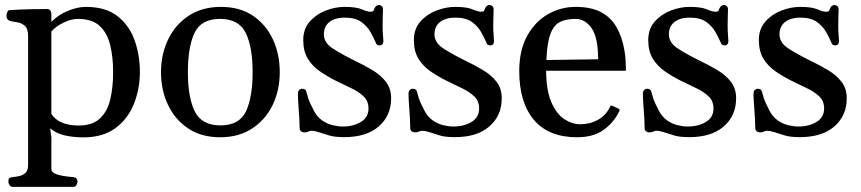

<svg xmlns="http://www.w3.org/2000/svg" viewBox="-20 -522 3362 750"><path d="M29.3 208Q21.5 208 17.1 200.7Q12.7 193.4 12.7 188Q12.7 176.8 16.4 173.8Q20 170.9 30.3 169.9Q42.5 168.5 56.2 165.5Q69.8 162.6 79.8 153.1Q89.8 143.6 89.8 122.6V-379.9Q89.8 -410.2 76.7 -421.4Q63.5 -432.6 46.4 -435.1Q29.3 -437.5 17.1 -440.9Q12.2 -443.4 8.8 -447.3Q5.4 -451.2 5.4 -460.4Q5.4 -466.3 8.3 -474.1Q11.2 -481.9 17.1 -482.4Q64.5 -485.4 105.2 -486.1Q146 -486.8 166 -486.8Q169.9 -486.8 174.8 -482.9Q179.7 -479 180.7 -467.3V-436.5Q206.5 -463.4 244.1 -479.2Q281.7 -495.1 315.9 -495.1Q393.1 -495.1 439.2 -458.7Q485.4 -422.4 505.9 -364.3Q526.4 -306.2 526.4 -240.2Q526.4 -174.8 503.2 -116.5Q480 -58.1 431.2 -21.7Q382.3 14.6 305.2 14.6Q266.6 14.6 232.7 6.8Q198.7 -1 175.8 -21L180.7 14.2V138.7Q180.7 149.4 194.1 155.8Q207.5 162.1 227.3 165.3Q247.1 168.5 266.6 169.9Q282.7 171.9 282.7 188Q282.7 193.4 278.6 200.7Q274.4 208 266.1 208ZM287.1 -31.7Q341.8 -31.7 370.8 -59.6Q399.9 -87.4 410.9 -134.5Q421.9 -181.6 421.9 -240.2Q421.9 -298.8 410.4 -345.9Q398.9 -393.1 369.4 -420.7Q339.8 -448.2 285.2 -448.2Q258.3 -448.2 228 -433.6Q197.8 -418.9 180.7 -398.9V-77.1Q195.3 -54.2 222.2 -43Q249 -31.7 287.1 -31.7Z M608.9 -240.2Q608.9 -310.5 637 -368.4Q665 -426.3 717.5 -460.7Q770 -495.1 843.3 -495.1Q916.5 -495.1 967.8 -460.7Q1019 -426.3 1045.9 -368.4Q1072.8 -310.5 1072.8 -240.2Q1072.8 -169.9 1045.2 -112.3Q1017.6 -54.7 965.3 -20.3Q913.1 14.2 839.8 14.2Q766.6 14.2 715.1 -20.3Q663.6 -54.7 636.2 -112.3Q608.9 -169.9 608.9 -240.2ZM713.9 -240.2Q713.9 -142.1 740.7 -87.2Q767.6 -32.2 841.3 -32.2Q915 -32.2 940.9 -87.2Q966.8 -142.1 966.8 -240.2Q966.8 -338.4 939.9 -393.3Q913.1 -448.2 839.4 -448.2Q765.6 -448.2 739.7 -393.1Q713.9 -337.9 713.9 -240.2Z M1324.7 13.7Q1284.7 13.7 1263.2 6.3Q1241.7 -1 1228 -4.9Q1207.5 -11.2 1198.7 -11.2Q1192.4 -11.2 1188.5 -9.8Q1184.6 -8.3 1180.7 -6.6Q1176.8 -4.9 1169.9 -4.9Q1161.6 -4.9 1156 -9.3Q1150.4 -13.7 1150.4 -21.5Q1150.4 -37.1 1149.4 -55.9Q1148.4 -74.7 1147 -93.3Q1145.5 -111.8 1144.5 -127.9Q1143.6 -144 1143.6 -154.3Q1143.6 -165.5 1148.7 -170.4Q1153.8 -175.3 1160.2 -175.3Q1173.3 -175.3 1176.3 -164.6Q1179.2 -153.8 1184.1 -137.9Q1189 -122.1 1207.5 -86.9Q1220.2 -64 1239.3 -51Q1258.3 -38.1 1279.3 -33Q1300.3 -27.8 1318.4 -27.8Q1360.8 -27.8 1390.1 -45.9Q1419.4 -64 1419.4 -98.1Q1419.4 -127.9 1399.7 -146.2Q1379.9 -164.6 1350.1 -178.5Q1320.3 -192.4 1290 -207.5Q1257.3 -224.1 1228.8 -243.9Q1200.2 -263.7 1182.4 -292.7Q1164.6 -321.8 1164.6 -365.7Q1164.6 -409.2 1190.2 -438Q1215.8 -466.8 1253.2 -481Q1290.5 -495.1 1325.2 -495.1Q1371.6 -495.1 1393.3 -485.6Q1415 -476.1 1427.2 -476.1Q1438 -476.1 1439.7 -481.7Q1441.4 -487.3 1444.3 -492.2Q1447.3 -497.6 1451.4 -500Q1455.6 -502.4 1460 -502.4Q1466.3 -502.4 1471.2 -498Q1476.1 -493.7 1476.1 -485.4Q1476.1 -481 1475.3 -462.6Q1474.6 -444.3 1474.6 -422.4Q1474.6 -399.4 1476.1 -384.5Q1477.5 -369.6 1477.5 -362.8Q1477.5 -352.5 1473.4 -348.6Q1469.2 -344.7 1463.9 -344.7Q1451.7 -344.7 1449.2 -352.5Q1440.9 -372.1 1428 -395.5Q1415 -418.9 1391.6 -436Q1368.2 -453.1 1327.1 -453.1Q1300.3 -453.1 1282 -445.1Q1263.7 -437 1254.4 -422.6Q1245.1 -408.2 1245.1 -388.2Q1245.1 -355 1280 -332.5Q1314.9 -310.1 1361.3 -287.1Q1399.4 -269 1432.9 -249.3Q1466.3 -229.5 1487.1 -203.1Q1507.8 -176.8 1507.8 -138.2Q1507.8 -70.3 1459.7 -28.3Q1411.6 13.7 1324.7 13.7Z M1756.8 13.7Q1716.8 13.7 1695.3 6.3Q1673.8 -1 1660.2 -4.9Q1639.6 -11.2 1630.9 -11.2Q1624.5 -11.2 1620.6 -9.8Q1616.7 -8.3 1612.8 -6.6Q1608.9 -4.9 1602.1 -4.9Q1593.8 -4.9 1588.1 -9.3Q1582.5 -13.7 1582.5 -21.5Q1582.5 -37.1 1581.5 -55.9Q1580.6 -74.7 1579.1 -93.3Q1577.6 -111.8 1576.7 -127.9Q1575.7 -144 1575.7 -154.3Q1575.7 -165.5 1580.8 -170.4Q1585.9 -175.3 1592.3 -175.3Q1605.5 -175.3 1608.4 -164.6Q1611.3 -153.8 1616.2 -137.9Q1621.1 -122.1 1639.6 -86.9Q1652.3 -64 1671.4 -51Q1690.4 -38.1 1711.4 -33Q1732.4 -27.8 1750.5 -27.8Q1793 -27.8 1822.3 -45.9Q1851.6 -64 1851.6 -98.1Q1851.6 -127.9 1831.8 -146.2Q1812 -164.6 1782.2 -178.5Q1752.4 -192.4 1722.2 -207.5Q1689.5 -224.1 1660.9 -243.9Q1632.3 -263.7 1614.5 -292.7Q1596.7 -321.8 1596.7 -365.7Q1596.7 -409.2 1622.3 -438Q1647.9 -466.8 1685.3 -481Q1722.7 -495.1 1757.3 -495.1Q1803.7 -495.1 1825.4 -485.6Q1847.2 -476.1 1859.4 -476.1Q1870.1 -476.1 1871.8 -481.7Q1873.5 -487.3 1876.5 -492.2Q1879.4 -497.6 1883.5 -500Q1887.7 -502.4 1892.1 -502.4Q1898.4 -502.4 1903.3 -498Q1908.2 -493.7 1908.2 -485.4Q1908.2 -481 1907.5 -462.6Q1906.7 -444.3 1906.7 -422.4Q1906.7 -399.4 1908.2 -384.5Q1909.7 -369.6 1909.7 -362.8Q1909.7 -352.5 1905.5 -348.6Q1901.4 -344.7 1896 -344.7Q1883.8 -344.7 1881.3 -352.5Q1873 -372.1 1860.1 -395.5Q1847.2 -418.9 1823.7 -436Q1800.3 -453.1 1759.3 -453.1Q1732.4 -453.1 1714.1 -445.1Q1695.8 -437 1686.5 -422.6Q1677.2 -408.2 1677.2 -388.2Q1677.2 -355 1712.2 -332.5Q1747.1 -310.1 1793.5 -287.1Q1831.5 -269 1865 -249.3Q1898.4 -229.5 1919.2 -203.1Q1939.9 -176.8 1939.9 -138.2Q1939.9 -70.3 1891.8 -28.3Q1843.8 13.7 1756.8 13.7Z M2234.4 14.2Q2122.6 14.2 2065.4 -54Q2008.3 -122.1 2008.3 -244.1Q2008.3 -325.7 2039.1 -381.6Q2069.8 -437.5 2120.1 -466.3Q2170.4 -495.1 2228.5 -495.1Q2290 -495.1 2328.9 -473.9Q2367.7 -452.6 2388.9 -414.8Q2410.2 -377 2418.9 -326.7Q2422.4 -308.1 2423.6 -287.6Q2424.8 -267.1 2424.8 -245.6H2113.3Q2113.8 -168.5 2133.8 -122.6Q2153.8 -76.7 2184.3 -56.6Q2214.8 -36.6 2247.1 -36.6Q2284.2 -36.6 2314.9 -53.5Q2345.7 -70.3 2361.3 -101.6Q2362.8 -104.5 2364.3 -107.4Q2365.7 -110.4 2370.6 -109.4L2395 -98.1Q2400.4 -96.2 2400.4 -92.3Q2400.4 -90.3 2399.4 -88.1Q2398.4 -85.9 2397.5 -84.5Q2376 -41.5 2336.4 -13.7Q2296.9 14.2 2234.4 14.2ZM2114.3 -287.6 2316.4 -290.5Q2316.4 -375.5 2291 -411.9Q2265.6 -448.2 2228 -448.2Q2193.4 -448.2 2168.9 -437Q2144.5 -425.8 2130.9 -391.4Q2117.2 -356.9 2114.3 -287.6Z M2672.4 13.7Q2632.3 13.7 2610.8 6.3Q2589.4 -1 2575.7 -4.9Q2555.2 -11.2 2546.4 -11.2Q2540 -11.2 2536.1 -9.8Q2532.2 -8.3 2528.3 -6.6Q2524.4 -4.9 2517.6 -4.9Q2509.3 -4.9 2503.7 -9.3Q2498 -13.7 2498 -21.5Q2498 -37.1 2497.1 -55.9Q2496.1 -74.7 2494.6 -93.3Q2493.2 -111.8 2492.2 -127.9Q2491.2 -144 2491.2 -154.3Q2491.2 -165.5 2496.3 -170.4Q2501.5 -175.3 2507.8 -175.3Q2521 -175.3 2523.9 -164.6Q2526.9 -153.8 2531.7 -137.9Q2536.6 -122.1 2555.2 -86.9Q2567.9 -64 2586.9 -51Q2606 -38.1 2627 -33Q2647.9 -27.8 2666 -27.8Q2708.5 -27.8 2737.8 -45.9Q2767.1 -64 2767.1 -98.1Q2767.1 -127.9 2747.3 -146.2Q2727.5 -164.6 2697.8 -178.5Q2668 -192.4 2637.7 -207.5Q2605 -224.1 2576.4 -243.9Q2547.9 -263.7 2530 -292.7Q2512.2 -321.8 2512.2 -365.7Q2512.2 -409.2 2537.8 -438Q2563.5 -466.8 2600.8 -481Q2638.2 -495.1 2672.9 -495.1Q2719.2 -495.1 2741 -485.6Q2762.7 -476.1 2774.9 -476.1Q2785.6 -476.1 2787.4 -481.7Q2789.1 -487.3 2792 -492.2Q2794.9 -497.6 2799.1 -500Q2803.2 -502.4 2807.6 -502.4Q2814 -502.4 2818.8 -498Q2823.7 -493.7 2823.7 -485.4Q2823.7 -481 2823 -462.6Q2822.3 -444.3 2822.3 -422.4Q2822.3 -399.4 2823.7 -384.5Q2825.2 -369.6 2825.2 -362.8Q2825.2 -352.5 2821 -348.6Q2816.9 -344.7 2811.5 -344.7Q2799.3 -344.7 2796.9 -352.5Q2788.6 -372.1 2775.6 -395.5Q2762.7 -418.9 2739.3 -436Q2715.8 -453.1 2674.8 -453.1Q2647.9 -453.1 2629.6 -445.1Q2611.3 -437 2602.1 -422.6Q2592.8 -408.2 2592.8 -388.2Q2592.8 -355 2627.7 -332.5Q2662.6 -310.1 2709 -287.1Q2747.1 -269 2780.5 -249.3Q2814 -229.5 2834.7 -203.1Q2855.5 -176.8 2855.5 -138.2Q2855.5 -70.3 2807.4 -28.3Q2759.3 13.7 2672.4 13.7Z M3104.5 13.7Q3064.5 13.7 3043 6.3Q3021.5 -1 3007.8 -4.9Q2987.3 -11.2 2978.5 -11.2Q2972.2 -11.2 2968.3 -9.8Q2964.4 -8.3 2960.4 -6.6Q2956.5 -4.9 2949.7 -4.9Q2941.4 -4.9 2935.8 -9.3Q2930.2 -13.7 2930.2 -21.5Q2930.2 -37.1 2929.2 -55.9Q2928.2 -74.7 2926.8 -93.3Q2925.3 -111.8 2924.3 -127.9Q2923.3 -144 2923.3 -154.3Q2923.3 -165.5 2928.5 -170.4Q2933.6 -175.3 2939.9 -175.3Q2953.1 -175.3 2956.1 -164.6Q2959 -153.8 2963.9 -137.9Q2968.8 -122.1 2987.3 -86.9Q3000 -64 3019 -51Q3038.1 -38.1 3059.1 -33Q3080.1 -27.8 3098.1 -27.8Q3140.6 -27.8 3169.9 -45.9Q3199.2 -64 3199.2 -98.1Q3199.2 -127.9 3179.4 -146.2Q3159.7 -164.6 3129.9 -178.5Q3100.1 -192.4 3069.8 -207.5Q3037.1 -224.1 3008.5 -243.9Q2980 -263.7 2962.2 -292.7Q2944.3 -321.8 2944.3 -365.7Q2944.3 -409.2 2970 -438Q2995.6 -466.8 3033 -481Q3070.3 -495.1 3105 -495.1Q3151.4 -495.1 3173.1 -485.6Q3194.8 -476.1 3207 -476.1Q3217.8 -476.1 3219.5 -481.7Q3221.2 -487.3 3224.1 -492.2Q3227.1 -497.6 3231.2 -500Q3235.4 -502.4 3239.7 -502.4Q3246.1 -502.4 3251 -498Q3255.9 -493.7 3255.9 -485.4Q3255.9 -481 3255.1 -462.6Q3254.4 -444.3 3254.4 -422.4Q3254.4 -399.4 3255.9 -384.5Q3257.3 -369.6 3257.3 -362.8Q3257.3 -352.5 3253.2 -348.6Q3249 -344.7 3243.7 -344.7Q3231.4 -344.7 3229 -352.5Q3220.7 -372.1 3207.8 -395.5Q3194.8 -418.9 3171.4 -436Q3147.9 -453.1 3106.9 -453.1Q3080.1 -453.1 3061.8 -445.1Q3043.5 -437 3034.2 -422.6Q3024.9 -408.2 3024.9 -388.2Q3024.9 -355 3059.8 -332.5Q3094.7 -310.1 3141.1 -287.1Q3179.2 -269 3212.6 -249.3Q3246.1 -229.5 3266.8 -203.1Q3287.6 -176.8 3287.6 -138.2Q3287.6 -70.3 3239.5 -28.3Q3191.4 13.7 3104.5 13.7Z"/></svg>

Font: Gelasio
Style: Regular
Weight: 400
Designer: Eben Sorkin
Foundry: Eben Sorkin
Version: Version 1.008